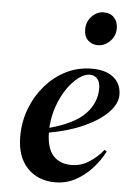

<svg xmlns="http://www.w3.org/2000/svg" viewBox="-54 -788 577 843"><g transform="rotate(5 234.5 -366.0)"><path d="M220 15Q145 15 98 -34Q51 -83 51 -173Q51 -237 73 -295Q95 -353 134.5 -398.5Q174 -444 226 -470Q278 -496 339 -496Q402 -496 435.5 -467.5Q469 -439 469 -392Q469 -353 432.5 -315Q396 -277 330 -246.5Q264 -216 175 -200Q176 -131 205 -99Q234 -67 285 -67Q328 -67 364 -90.5Q400 -114 425 -146L435 -139Q415 -100 383.5 -65Q352 -30 311 -7.5Q270 15 220 15ZM332 -469Q309 -469 282.5 -449Q256 -429 232.5 -394.5Q209 -360 193.5 -315.5Q178 -271 175 -221Q285 -251 331.5 -300Q378 -349 378 -411Q378 -441 365 -455Q352 -469 332 -469ZM355 -601Q329 -601 311.5 -618Q294 -635 294 -665Q294 -700 317 -723.5Q340 -747 369 -747Q398 -747 415 -729Q432 -711 432 -681Q432 -648 408.5 -624.5Q385 -601 355 -601Z"/></g></svg>

Font: DeepMind Serif Display
Style: Italic
Weight: 400
Italic angle: -12°
Designer: Frank Grießhammer / Modifications: Colophon Foundry
Foundry: Colophon Foundry
Version: Version 5.003; ttfautohint (v1.8.2)